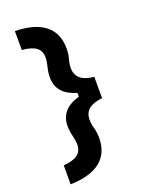

<svg xmlns="http://www.w3.org/2000/svg" viewBox="-203 -1057 1055 1354"><g transform="rotate(-20 325.0 -380.0)"><path d="M84 -813V-955Q233 -952 309 -891Q385 -830 385 -715Q385 -675 375 -639.5Q365 -604 365 -574Q365 -524 398 -495.5Q431 -467 500 -460V-380H350V-394Q278 -415 241 -456.5Q204 -498 204 -560Q204 -601 214 -639Q224 -677 224 -707Q224 -756 190.5 -781.5Q157 -807 84 -813ZM84 53Q157 47 190.5 21.5Q224 -4 224 -53Q224 -83 214 -121.5Q204 -160 204 -200Q204 -262 241 -304Q278 -346 350 -366V-380H500V-300Q431 -293 398 -265Q365 -237 365 -186Q365 -156 375 -120.5Q385 -85 385 -45Q385 70 309 130.5Q233 191 84 195Z"/></g></svg>

Font: Martian Mono SemiCondensed
Style: Bold
Weight: 700
Width: 4
Designer: Roman Shamin
Foundry: Evil Martians
Version: Version 1.000